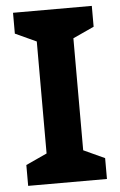

<svg xmlns="http://www.w3.org/2000/svg" viewBox="-52 -751 493 789"><g transform="rotate(-5 194.5 -357.0)"><path d="M357 0H32V-86L119 -126V-588L32 -628V-714H357V-628L270 -588V-126L357 -86Z"/></g></svg>

Font: Noto Sans Bamum
Style: Regular
Weight: 400
Designer: Monotype Design Team
Foundry: Monotype Imaging Inc.
Version: Version 2.001